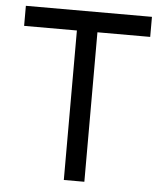

<svg xmlns="http://www.w3.org/2000/svg" viewBox="-52 -756 681 801"><g transform="rotate(5 289.0 -355.0)"><path d="M245 0V-626H24V-710H552V-626H331V0Z"/></g></svg>

Font: Geist
Style: Regular
Weight: 400
Designer: Basement.studio, Andrés Briganti, Mateo Zaragoza
Foundry: Basement.studio, Vercel, Andrés Briganti, Guido Ferreyra, Mateo Zaragoza
Version: Version 1.401